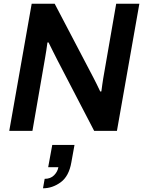

<svg xmlns="http://www.w3.org/2000/svg" viewBox="-20 -706 772 1036"><path d="M30 0 151 -686H275L484 -287Q491 -274 502 -251.5Q513 -229 521 -212L527 -213Q529 -229 532 -250Q535 -271 537 -283L607 -686H732L611 0H488L289 -383Q280 -400 266 -428.5Q252 -457 242 -477H236Q234 -460 230 -434.5Q226 -409 223 -392L155 0ZM212 310 221 259Q253 259 272 239.5Q291 220 295 196H240L262 76H382L365 170Q352 245 307.5 277.5Q263 310 212 310Z"/></svg>

Font: Archivo Variable SemiBold
Style: Italic
Weight: 600
Italic angle: -10°
Designer: Hector Gatti
Foundry: Omnibus-Type
Version: Version 2.001